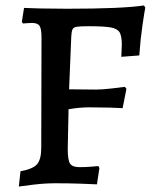

<svg xmlns="http://www.w3.org/2000/svg" viewBox="-20 -671 561 703"><path d="M55 -44Q100 -52 115.5 -69.5Q131 -87 131 -130L132 -533Q132 -565 125 -576Q118 -587 97 -587Q87 -587 77 -586Q67 -585 64 -585L60 -591L68 -642Q83 -641 128 -640Q173 -639 226 -639Q427 -639 507 -651L512 -643Q509 -629 501.5 -577.5Q494 -526 490 -468L424 -463Q424 -468 425 -481Q426 -494 426 -507Q426 -539 418 -552.5Q410 -566 385.5 -570.5Q361 -575 304 -575Q273 -575 261 -573Q249 -571 245.5 -563.5Q242 -556 241 -538L233 -344L332 -343Q351 -343 388 -347Q425 -351 437 -353L443 -346L429 -275Q417 -276 381.5 -277Q346 -278 308 -278Q271 -278 231 -271L228 -125Q228 -85 236.5 -72Q245 -59 271 -59Q291 -59 311.5 -60.5Q332 -62 340 -63L344 -56L335 4Q319 3 274 1.5Q229 0 183 0Q145 0 103 5Q61 10 49 12Z"/></svg>

Font: Alegreya SC Medium
Style: Regular
Weight: 500
Designer: Juan Pablo del Peral
Foundry: Huerta Tipografica
Version: Version 2.007; ttfautohint (v1.6)